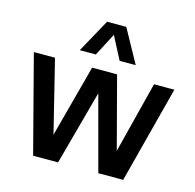

<svg xmlns="http://www.w3.org/2000/svg" viewBox="-115 -926 1058 1044"><g transform="rotate(15 414.0 -404.0)"><path d="M161 0 19 -545.5H138L238.5 -139L347 -545.5H487.5L593.5 -143.5L695.5 -545.5H810L668 0H528L415.5 -419.5L301.5 0ZM257.5 -620 361 -808H469L572.5 -620H482L415 -748.5L348 -620Z"/></g></svg>

Font: Encode Sans SmCnd SmBold
Style: Regular
Weight: 600
Width: 4
Designer: Multiple Designers
Foundry: Impallari Type
Version: Version 3.002; ttfautohint (v1.8.3) -l 8 -r 50 -G 200 -x 14 